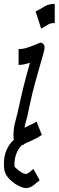

<svg xmlns="http://www.w3.org/2000/svg" viewBox="-42 -738 300 982"><path d="M168 -593 140 -680H141Q164 -691 185 -704.5Q206 -718 236 -718H238V-620H236Q215 -620 203.5 -612Q192 -604 171 -593ZM105 222Q89 226 72 220.5Q55 215 35 202Q12 186 -2 168.5Q-16 151 -20 129Q-21 123 -21.5 115Q-22 107 -22 100Q-22 59 -8 28Q6 -3 29 -23Q28 -28 27.5 -34Q27 -40 27 -47Q27 -82 35.5 -113Q44 -144 48 -162Q58 -206 64.5 -235.5Q71 -265 77 -289Q83 -313 90 -340Q97 -367 108 -406Q109 -409 109.5 -411.5Q110 -414 111 -417Q79 -406 53 -406V-487Q71 -487 86.5 -491Q102 -495 130 -506Q155 -516 162 -519Q169 -522 179 -514Q191 -503 182 -471.5Q173 -440 157 -384Q145 -342 137.5 -314Q130 -286 124 -262.5Q118 -239 112.5 -211.5Q107 -184 98 -144Q94 -129 90 -114Q86 -99 83 -85Q101 -94 117 -101Q133 -108 145 -116L172 -48Q150 -33 131 -24.5Q112 -16 98 -9H97Q89 -5 86 -4Q80 2 67 7Q51 23 41.5 48.5Q32 74 32 100Q32 104 32 108Q32 112 33 116Q38 120 47 128Q56 136 65 142Q73 147 81.5 150Q90 153 95 151Q103 148 109.5 142Q116 136 129 126L161 184Q148 194 134.5 205.5Q121 217 105 222Z"/></svg>

Font: Syne Tactile
Style: Regular
Weight: 400
Designer: Lucas Descroix
Foundry: Bonjour Monde
Version: Version 2.100; ttfautohint (v1.8.3)